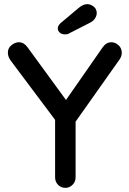

<svg xmlns="http://www.w3.org/2000/svg" viewBox="-20 -907 624 927"><path d="M518 -703Q537 -703 552.5 -688.5Q568 -674 568 -652Q568 -644 565.5 -636.5Q563 -629 558 -621L329 -297L345 -356V-51Q345 -29 330 -14.5Q315 0 296 0Q275 0 260.5 -14.5Q246 -29 246 -51V-348L253 -319L32 -614Q24 -625 21 -634.5Q18 -644 18 -653Q18 -675 35.5 -689Q53 -703 71 -703Q95 -703 112 -680L312 -406L288 -409L476 -679Q493 -703 518 -703ZM294 -741Q278 -741 268.5 -749.5Q259 -758 259 -771Q259 -777 262.5 -783Q266 -789 272 -795L359 -868Q368 -876 379 -881.5Q390 -887 401 -887Q417 -887 432 -875.5Q447 -864 447 -844Q447 -831 439 -818.5Q431 -806 416 -798L316 -747Q311 -743 305 -742Q299 -741 294 -741Z"/></svg>

Font: Quicksand SemiBold
Style: Regular
Weight: 600
Designer: Andrew Paglinawan
Foundry: Andrew Paglinawan
Version: Version 3.004